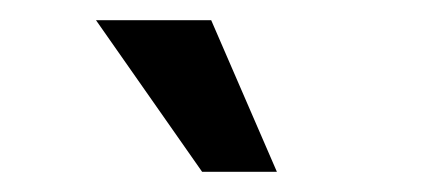

<svg xmlns="http://www.w3.org/2000/svg" viewBox="-20 -762 440 190"><path d="M75 -742H189L254 -592H180Z"/></svg>

Font: Mozilla Text BETA Medium
Style: Regular
Weight: 500
Designer: Studio DRAMA
Foundry: Studio DRAMA
Version: Version 0.100